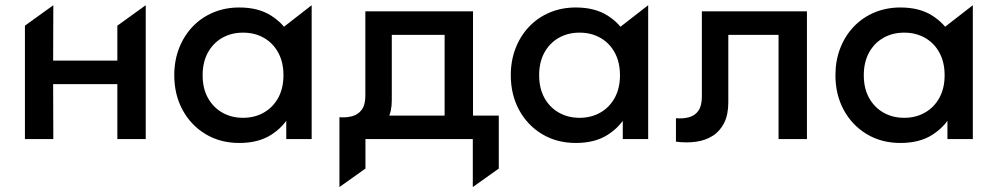

<svg xmlns="http://www.w3.org/2000/svg" viewBox="-20 -539 3866 744"><path d="M76.6 0V-439.5L186.6 -518.8L185.9 -304.1H434.7V-439.5L544.7 -518.8V0H434.7V-213.1H185.9L186.6 0Z M907.3 15Q833.6 15 776.8 -19.2Q719.9 -53.4 687.6 -112.8Q655.3 -172.2 655.3 -247.5Q655.3 -304 673.8 -351.9Q692.4 -399.9 726 -435.3Q759.6 -470.8 805.9 -490.4Q852.2 -510 907.3 -510Q980.7 -510 1029.9 -478.9Q1079.1 -447.9 1105.1 -399.1L1065.6 -363V-423.9L1187.7 -518.8V0H1089.3V-119.5L1105.1 -95.9Q1079.1 -47.1 1029.9 -16.1Q980.7 15 907.3 15ZM921.8 -82.5Q967.1 -82.5 1002.4 -102.8Q1037.8 -123 1058.1 -159.9Q1078.4 -196.9 1078.4 -247.5Q1078.4 -298.1 1058.1 -335.2Q1037.8 -372.3 1002.4 -392.4Q967.1 -412.5 921.8 -412.5Q876.6 -412.5 841.2 -392.4Q805.9 -372.3 785.5 -335.2Q765.2 -298.1 765.2 -247.5Q765.2 -196.9 785.5 -159.9Q805.9 -123 841.2 -102.8Q876.6 -82.5 921.8 -82.5Z M1702.9 0V-404H1498.2V-150Q1498.2 -106.3 1482.1 -77Q1466 -47.7 1438 -31.2Q1409.9 -14.8 1373.3 -9.9Q1336.6 -4.9 1295.3 -10V-84.8Q1322.4 -82.5 1345.3 -88.9Q1368.2 -95.2 1381.9 -114Q1395.7 -132.8 1395.7 -168.2V-495H1812.9V0ZM1295.3 185.8V-84.8L1399.8 -72.4L1411.8 -91H1912.8V114.2L1812.1 185.8V0H1396.1V114.2Z M2211.3 15Q2137.6 15 2080.8 -19.2Q2023.9 -53.4 1991.6 -112.8Q1959.3 -172.2 1959.3 -247.5Q1959.3 -304 1977.8 -351.9Q1996.4 -399.9 2030 -435.3Q2063.6 -470.8 2109.9 -490.4Q2156.2 -510 2211.3 -510Q2284.7 -510 2333.9 -478.9Q2383.1 -447.9 2409.1 -399.1L2369.6 -363V-423.9L2491.7 -518.8V0H2393.3V-119.5L2409.1 -95.9Q2383.1 -47.1 2333.9 -16.1Q2284.7 15 2211.3 15ZM2225.8 -82.5Q2271.1 -82.5 2306.4 -102.8Q2341.8 -123 2362.1 -159.9Q2382.4 -196.9 2382.4 -247.5Q2382.4 -298.1 2362.1 -335.2Q2341.8 -372.3 2306.4 -392.4Q2271.1 -412.5 2225.8 -412.5Q2180.6 -412.5 2145.2 -392.4Q2109.9 -372.3 2089.5 -335.2Q2069.2 -298.1 2069.2 -247.5Q2069.2 -196.9 2089.5 -159.9Q2109.9 -123 2145.2 -102.8Q2180.6 -82.5 2225.8 -82.5Z M2599.3 10V-81Q2627.1 -78.4 2649.9 -84.7Q2672.8 -90.9 2686.2 -109.8Q2699.7 -128.7 2699.7 -164.5V-495H3106.9V0H2996.9V-404H2802.2V-142.5Q2802.2 -94.8 2786.2 -62.9Q2770.3 -31.1 2742.4 -13.1Q2714.6 4.9 2677.9 10.1Q2641.2 15.4 2599.3 10Z M3469.3 15Q3395.6 15 3338.8 -19.2Q3281.9 -53.4 3249.6 -112.8Q3217.3 -172.2 3217.3 -247.5Q3217.3 -304 3235.8 -351.9Q3254.4 -399.9 3288 -435.3Q3321.6 -470.8 3367.9 -490.4Q3414.2 -510 3469.3 -510Q3542.7 -510 3591.9 -478.9Q3641.1 -447.9 3667.1 -399.1L3627.6 -363V-423.9L3749.7 -518.8V0H3651.3V-119.5L3667.1 -95.9Q3641.1 -47.1 3591.9 -16.1Q3542.7 15 3469.3 15ZM3483.8 -82.5Q3529.1 -82.5 3564.4 -102.8Q3599.8 -123 3620.1 -159.9Q3640.4 -196.9 3640.4 -247.5Q3640.4 -298.1 3620.1 -335.2Q3599.8 -372.3 3564.4 -392.4Q3529.1 -412.5 3483.8 -412.5Q3438.6 -412.5 3403.2 -392.4Q3367.9 -372.3 3347.5 -335.2Q3327.2 -298.1 3327.2 -247.5Q3327.2 -196.9 3347.5 -159.9Q3367.9 -123 3403.2 -102.8Q3438.6 -82.5 3483.8 -82.5Z"/></svg>

Font: Geologica-Sharp
Style: Regular
Weight: 100
Designer: Sindre Bremnes, Frode Helland
Foundry: Monokrom Skriftforlag AS
Version: Version 1.010;gftools[0.9.28]